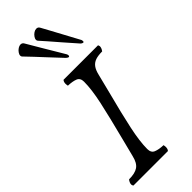

<svg xmlns="http://www.w3.org/2000/svg" viewBox="-319 -923 954 954"><g transform="rotate(-45 158.0 -446.5)"><path d="M-25.4 0H216.8Q224.1 -7.3 224.1 -22Q224.1 -24.9 223.4 -29.3Q222.7 -33.7 222.2 -36.1Q190.4 -37.1 170.9 -45.2Q151.4 -53.2 151.4 -79.6Q151.4 -132.8 168.7 -213.6Q186 -294.4 216.8 -412.1Q233.9 -477.5 241.7 -511.2Q248 -538.6 259.5 -553.7Q271 -568.8 289.3 -575Q307.6 -581.1 335.9 -581.1Q346.2 -594.7 346.2 -607.4Q346.2 -609.9 344.7 -613Q343.3 -616.2 342.8 -617.2H100.6Q93.3 -609.9 93.3 -595.2Q93.3 -592.3 94 -588.1Q94.7 -584 95.2 -581.1Q127 -580.1 146.5 -572.3Q166 -564.5 166 -538.6Q166 -484.9 148.7 -405Q131.3 -325.2 99.6 -202.1Q77.6 -117.7 75.2 -106Q65.9 -66.4 44.4 -51.8Q22.9 -37.1 -19 -37.1Q-23.4 -32.2 -26.6 -25.1Q-29.8 -18.1 -29.8 -11.7Q-29.8 -5.4 -25.4 0ZM73.2 -892.6Q85.9 -892.6 91.8 -880.4L139.6 -799.3Q172.4 -745.6 202.6 -693.4Q204.1 -687.5 204.1 -685.1Q204.1 -681.6 202.4 -679.9Q200.7 -678.2 198.7 -678.2Q197.3 -678.2 193.4 -680.2Q189.5 -682.1 186 -685.5Q177.2 -694.8 120.1 -755.9Q77.6 -802.2 37.1 -844.2Q34.7 -846.7 33.9 -848.9Q33.2 -851.1 33.2 -854.5Q33.2 -862.3 39.6 -871.3Q45.9 -880.4 55.4 -886.5Q64.9 -892.6 73.2 -892.6ZM184.1 -892.6Q190.4 -892.6 194.8 -889.9Q199.2 -887.2 202.6 -880.4Q222.7 -842.8 229.5 -831.1L303.7 -693.4Q305.2 -687.5 305.2 -685.1Q305.2 -681.6 303.5 -679.9Q301.8 -678.2 299.8 -678.2Q298.3 -678.2 294.4 -680.2Q290.5 -682.1 287.1 -685.5Q272.5 -701.7 256.3 -720.5Q240.2 -739.3 226.1 -754.9Q169.4 -820.8 147.9 -844.2Q145.5 -846.7 144.8 -848.9Q144 -851.1 144 -854.5Q144 -862.3 150.4 -871.3Q156.7 -880.4 166 -886.5Q175.3 -892.6 184.1 -892.6Z"/></g></svg>

Font: Radley
Style: Italic
Weight: 400
Italic angle: -12°
Designer: Vernon Adams
Foundry: Vernon Adams
Version: Version 1.003; ttfautohint (v1.6)